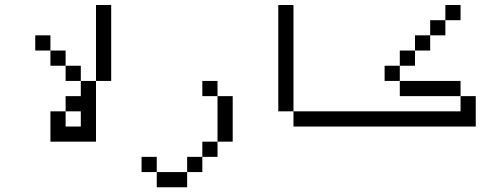

<svg xmlns="http://www.w3.org/2000/svg" viewBox="-20 -708 2040 790"><path d="M187.5 -250Q187.5 -250 187.5 -125H375Q375 -125 375 -375H312.5V-312.5H250V-250ZM250 -187.5V-250H312.5V-187.5ZM312.5 -375V-437.5H250V-375ZM375 -375H437.5V-687.5H375ZM250 -437.5V-500H187.5V-437.5ZM187.5 -500V-562.5H125V-500Z M625 0V62.5H750V0ZM625 0V-62.5H562.5V0ZM750 0H812.5V-62.5H750ZM812.5 -62.5H875V-125H812.5ZM875 -125H937.5V-312.5H875ZM875 -312.5V-375H812.5V-312.5Z M1500 -187.5V-250H1187.5V-187.5ZM1187.5 -250V-687.5H1125V-250Z M1875 -625V-687.5H1812.5V-625H1750V-562.5H1687.5V-500H1625V-437.5H1562.5V-375H1625V-312.5H1875V-250H1500V-187.5H1937.5Q1937.5 -187.5 1937.5 -312.5H1875V-375H1625V-437.5H1687.5V-500H1750V-562.5H1812.5V-625Z"/></svg>

Font: BFUnifontExMono
Style: Regular
Weight: 500
Version: Version 15.0.06